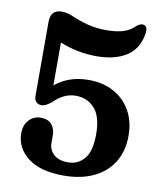

<svg xmlns="http://www.w3.org/2000/svg" viewBox="-82 -784 725 863"><g transform="rotate(10 280.0 -352.5)"><path d="M46.5 -142Q46.5 -179 67.8 -202.2Q89 -225.5 121.5 -225.5Q154.5 -225.5 171.2 -206.2Q188 -187 188 -156V-122.5Q188 -90.5 210.8 -69.8Q233.5 -49 276.5 -49Q321 -49 350 -83Q379 -117 379 -195Q379 -276 345.5 -313Q312 -350 259.5 -350Q204.5 -350 158 -302Q144 -292 134.5 -286.8Q125 -281.5 113 -281.5Q99 -281.5 89.8 -290.5Q80.5 -299.5 80.5 -318V-656.5Q80.5 -682 92.8 -696.8Q105 -711.5 132.5 -711.5Q153 -711.5 178 -702Q217.5 -684.5 256.8 -674.2Q296 -664 341 -664Q389 -664 419.5 -673.8Q450 -683.5 469.5 -703.5Q490.5 -722 506 -716.5Q514 -714.5 518 -705Q522 -695.5 518 -673.5Q505.5 -605.5 453 -573.2Q400.5 -541 319 -541Q274.5 -541 231.2 -549.8Q188 -558.5 151.5 -574V-378.5Q183 -404 220.8 -417Q258.5 -430 304.5 -430Q370.5 -430 419.8 -402.8Q469 -375.5 496.2 -327Q523.5 -278.5 523.5 -214Q523.5 -143 491.8 -92Q460 -41 402.2 -14Q344.5 13 267 13Q159 13 102.8 -31.2Q46.5 -75.5 46.5 -142Z"/></g></svg>

Font: Fraunces 72pt SuperSoft SemiBold
Style: Regular
Weight: 600
Version: Version 1.000;[b76b70a41]